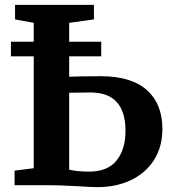

<svg xmlns="http://www.w3.org/2000/svg" viewBox="-20 -763 707 791"><path d="M396 -449Q521 -449 585 -392Q649 -335 649 -232Q649 -157 614 -103Q579 -49 518.5 -20.5Q458 8 381 8Q359 8 297 4Q225 0 184 0H40V-60L119 -70V-531H25V-591H119V-669L42 -683V-743H367V-683L265 -669V-591H397V-531H265V-447Q313 -449 396 -449ZM347 -56Q423 -56 460 -101.5Q497 -147 497 -224Q497 -382 353 -382L265 -381V-64Q299 -56 347 -56Z"/></svg>

Font: Koeln Type Serif
Style: Bold
Weight: 700
Designer: Eben Sorkin
Foundry: Eben Sorkin
Version: Version 2.002